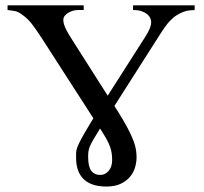

<svg xmlns="http://www.w3.org/2000/svg" viewBox="-20 -682 763 718"><path d="M708 -644.5Q698.7 -644 690.7 -643.3Q682.6 -642.6 674.6 -640.4Q666.5 -638.2 658.2 -634.5Q649.9 -630.9 640.1 -624.5Q628.4 -617.7 613.8 -602.1Q599.1 -586.4 578.6 -553.7L407.7 -285.6L419.4 -267.6Q443.4 -229.5 457.5 -202.6Q471.7 -175.8 479 -156Q486.3 -136.2 488.5 -121.8Q490.7 -107.4 490.7 -94.2Q490.7 -73.7 484.4 -54Q478 -34.2 464.4 -18.8Q450.7 -3.4 429.4 6.1Q408.2 15.6 378.4 15.6Q348.1 15.6 326.7 8.1Q305.2 0.5 291.5 -13.4Q277.8 -27.3 271.2 -47.1Q264.6 -66.9 264.6 -90.8V-110.4Q264.6 -118.7 269 -130.9Q273.4 -143.1 284.2 -163.1Q294.9 -183.1 315.9 -217.8L329.1 -239.7L135.7 -540Q124.5 -556.6 116 -569.3Q107.4 -582 98.9 -592.8Q90.3 -603.5 81.1 -612.3Q71.8 -621.1 59.6 -629.4Q53.7 -633.8 48.6 -636.2Q43.5 -638.7 37.8 -640.1Q32.2 -641.6 25.1 -642.3Q18.1 -643.1 8.3 -644.5V-662.1H293V-644.5H271.5Q261.7 -644.5 252.2 -641.6Q242.7 -638.7 234.6 -633.8Q226.6 -628.9 221.7 -622.3Q216.8 -615.7 216.8 -607.9Q216.8 -601.6 218.5 -594.5Q220.2 -587.4 224.4 -577.9Q228.5 -568.4 236.1 -555.4Q243.7 -542.5 255.4 -524.4L382.8 -324.2L520.5 -540Q529.3 -553.7 534.2 -563.2Q539.1 -572.8 541.5 -579.6Q543.9 -586.4 544.7 -591.1Q545.4 -595.7 545.4 -599.6Q545.4 -606 542 -614Q538.6 -622.1 530.8 -628.7Q522.9 -635.3 510 -639.9Q497.1 -644.5 477.5 -644.5V-662.1H708ZM399.4 -83.5Q399.4 -96.7 397.7 -108.6Q396 -120.6 391.8 -132.3Q387.7 -144 381.1 -156.7Q374.5 -169.4 364.7 -184.6L354.5 -201.2L353.5 -200.2Q338.4 -175.8 329.6 -160.9Q320.8 -146 316.4 -135.3Q312 -124.5 310.8 -116Q309.6 -107.4 309.6 -96.2Q309.6 -58.6 321.3 -43.2Q333 -27.8 356 -27.8Q363.8 -27.8 371.6 -31.5Q379.4 -35.2 385.7 -42.2Q392.1 -49.3 395.8 -59.8Q399.4 -70.3 399.4 -83.5Z"/></svg>

Font: Doulos SIL Compact
Style: Regular
Weight: 400
Designer: Walt Agee, Victor Gaultney, Peter Martin, Debbi Hosken
Foundry: SIL International
Version: Version 4.110; 2011; Maintenance release ; LnSpcTght